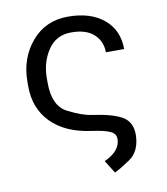

<svg xmlns="http://www.w3.org/2000/svg" viewBox="-83 -608 767 884"><g transform="rotate(-10 300.0 -165.5)"><path d="M58.6 -253.9V-274.4Q58.6 -384.3 123.5 -461.2Q188.5 -538.1 293.9 -538.1Q399.4 -538.1 461.4 -486.3Q523.4 -434.6 523.4 -346.2H438Q438 -397.5 402.1 -430.7Q366.2 -463.9 295.9 -463.9Q225.6 -463.9 187.5 -407.2Q149.4 -350.6 149.4 -274.4V-253.9Q149.4 -145.5 214.8 -112.3Q280.3 -79.1 323.7 -73.2Q418.9 -60.1 463.4 -34.4Q507.8 -8.8 507.8 51.3Q506.3 129.4 455.8 163.1Q405.3 196.8 383.3 206.5L345.7 146.5Q421.4 112.3 421.4 55.7Q421.9 30.8 394.5 18.8Q367.2 6.8 309.1 -1Q189 -17.6 123.8 -84Q58.6 -150.4 58.6 -253.9Z"/></g></svg>

Font: RobotoMono-Regular
Style: Regular
Weight: 400
Designer: Google
Version: Version 2.000985; 2015; ttfautohint (v1.3)